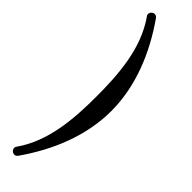

<svg xmlns="http://www.w3.org/2000/svg" viewBox="-198 -254 508 508"><g transform="rotate(45 56.5 0.0)"><path d="M58 0C58 82 52 173 3 243C1 245 0 248 0 250C0 257 6 263 13 263C17 263 20 261 23 257C76 181 113 93 113 0C113 -93 76 -181 23 -257C20 -261 17 -263 13 -263C6 -263 0 -257 0 -250C0 -248 1 -245 3 -243C52 -173 58 -82 58 0Z"/></g></svg>

Font: Ekmelos
Style: Regular
Weight: 500
Designer: Thomas Richter (thomas-richter@aon.at)
Version: Version 2.58